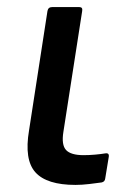

<svg xmlns="http://www.w3.org/2000/svg" viewBox="-20 -510 364 542"><path d="M193 12Q112 12 80 -23.5Q48 -59 62 -142L114 -479Q116 -490 127 -490H204Q214 -490 212 -479L159 -138Q153 -101 166.5 -86.5Q180 -72 216 -72Q232 -72 248.5 -73.5Q265 -75 277 -77Q289 -79 287 -67L277 -6Q276 3 267 5Q253 7 232 9.5Q211 12 193 12Z"/></svg>

Font: Sofia Sans SemiBold
Style: Italic
Weight: 600
Italic angle: -9°
Designer: Botio Nikoltchev, Ani Petrova
Foundry: lettersoup
Version: Version 4.100-B